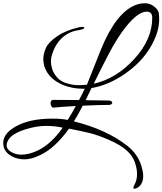

<svg xmlns="http://www.w3.org/2000/svg" viewBox="-26 -870 1005 1188"><path d="M304 -252 463 -251Q475 -272 498 -321Q492 -321 487 -321Q424 -321 370 -342Q316 -363 284 -398Q242 -446 242 -505Q242 -536 257.5 -572Q273 -608 326.5 -645Q380 -682 462 -701Q475 -704 484 -704Q493 -704 495 -699Q497 -694 487 -690Q477 -686 464 -684Q421 -679 384 -656Q320 -614 295 -529Q289 -509 289 -490.5Q289 -472 296 -446Q303 -420 326 -392.5Q349 -365 388.5 -354Q428 -343 457.5 -343Q487 -343 512 -346L597 -560Q691 -792 813 -839Q842 -850 872 -850Q902 -850 928 -829.5Q954 -809 956.5 -788Q959 -767 959 -750Q959 -669 904 -576.5Q849 -484 747.5 -413.5Q646 -343 540 -325L504 -250Q564 -250 648 -248Q665 -247 669 -235Q667 -223 652 -221Q589 -221 486 -216L452 -153L431 -119Q629 -70 759 30Q825 81 848 154Q860 193 860 220Q860 247 849.5 265.5Q839 284 825 291Q811 298 805 298Q799 298 799 293Q799 288 810.5 263.5Q822 239 822 206Q822 173 808 133Q794 93 756 59.5Q718 26 650.5 -3.5Q583 -33 533.5 -45.5Q484 -58 401 -74Q316 45 224 89Q169 116 126.5 116Q84 116 51 99Q-6 71 -6 14Q-6 -43 69 -86Q154 -136 299 -136Q351 -136 393 -128Q417 -166 443 -214Q349 -209 304 -204Q297 -203 291 -215Q285 -227 288 -239.5Q291 -252 304 -252ZM916 -760Q916 -798 881 -798Q830 -798 757 -709Q700 -638 647.5 -537.5Q595 -437 554 -352Q693 -383 804.5 -504.5Q916 -626 916 -760ZM362 -80Q313 -91 261 -91Q209 -91 154 -76Q39 -46 19 9Q15 19 15 28Q15 54 43.5 70.5Q72 87 106 87Q153 87 208 61Q291 21 362 -80Z"/></svg>

Font: Great Vibes
Style: Regular
Weight: 400
Designer: Robert E. Leuschke
Foundry: Robert E. Leuschke
Version: Version 1.001